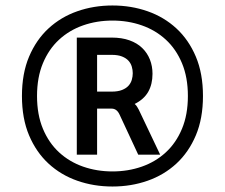

<svg xmlns="http://www.w3.org/2000/svg" viewBox="-20 -836 820 700"><path d="M60 -486Q60 -568 86 -629.5Q112 -691 157 -732.5Q202 -774 262 -795Q322 -816 390 -816Q458 -816 518 -795Q578 -774 623 -732.5Q668 -691 694 -629.5Q720 -568 720 -486Q720 -404 694 -342.5Q668 -281 623 -239.5Q578 -198 518 -177Q458 -156 390 -156Q322 -156 262 -177Q202 -198 157 -239.5Q112 -281 86 -342.5Q60 -404 60 -486ZM115 -486Q115 -418 136.5 -366.5Q158 -315 195.5 -280.5Q233 -246 283 -228.5Q333 -211 390 -211Q447 -211 497 -228.5Q547 -246 584.5 -280.5Q622 -315 643.5 -366.5Q665 -418 665 -486Q665 -554 643.5 -605.5Q622 -657 584.5 -691.5Q547 -726 497 -743.5Q447 -761 390 -761Q333 -761 283 -743.5Q233 -726 195.5 -691.5Q158 -657 136.5 -605.5Q115 -554 115 -486ZM416 -418Q406 -440 387 -440H334V-272H260V-699H387Q424 -699 452 -689Q480 -679 498.5 -661Q517 -643 526.5 -619Q536 -595 536 -567Q536 -529 520.5 -501.5Q505 -474 471 -457Q477 -452 480 -446.5Q483 -441 486 -436L564 -272H484ZM334 -636V-502H387Q410 -502 425 -508Q440 -514 448.5 -523.5Q457 -533 460.5 -545Q464 -557 464 -569Q464 -581 460.5 -593Q457 -605 448.5 -614.5Q440 -624 425 -630Q410 -636 387 -636Z"/></svg>

Font: Orienta
Style: Regular
Weight: 400
Designer: Eduardo Rodriguez Tunni
Foundry: Eduardo Rodriguez Tunni
Version: Version 1.001